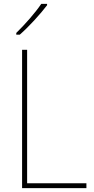

<svg xmlns="http://www.w3.org/2000/svg" viewBox="-20 -971 486 991"><path d="M223 -944V-951H193C162 -905 109 -845 64 -801V-792H82C130 -834 188 -898 223 -944ZM94 0H426V-25H120V-714H94Z"/></svg>

Font: Noto Sans Sinhala SemiCondensed Thin
Style: Regular
Weight: 100
Width: 4
Designer: Jelle Bosma - Monotype Design Team
Foundry: Monotype Imaging Inc.
Version: Version 2.006